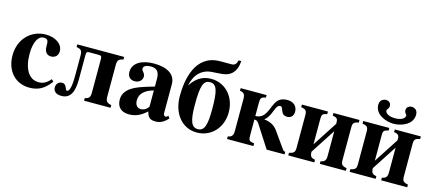

<svg xmlns="http://www.w3.org/2000/svg" viewBox="-53 -1179 3781 1681"><g transform="rotate(15 1837.5 -338.5)"><path d="M412 -109C375 -67 346 -53 305 -53C218 -53 166 -137 166 -273C166 -382 201 -442 250 -442C292 -442 292 -419 292 -372C292 -324 317 -299 351 -299C391 -299 416 -324 416 -363C416 -427 349 -473 262 -473C129 -473 25 -371 25 -222C25 -79 114 14 239 14C319 14 375 -16 430 -91Z M548 -461V-437C592 -430 601 -416 601 -372V-204C601 -141 599 -45 564 -45C549 -45 550 -102 509 -102C479 -102 455 -83 455 -44C455 -30 462 -15 475 -4C488 7 507 11 531 11C639 11 641 -114 641 -184V-387C641 -416 647 -421 670 -421H749C777 -421 781 -416 781 -387V-84C781 -47 770 -29 733 -24V0H973V-24C932 -33 920 -45 920 -87V-372C920 -415 930 -430 973 -437V-461Z M1480 -64 1470 -54C1467 -51 1464 -50 1459 -50C1445 -50 1438 -61 1438 -78V-339C1438 -425 1364 -473 1242 -473C1129 -473 1051 -427 1051 -347C1051 -305 1075 -279 1116 -279C1156 -279 1184 -305 1184 -339C1184 -353 1178 -365 1165 -381C1156 -391 1154 -398 1154 -404C1154 -428 1183 -441 1219 -441C1278 -441 1300 -412 1300 -348V-280C1184 -247 1137 -229 1099 -204C1054 -174 1032 -136 1032 -92C1032 -18 1078 14 1142 14C1200 14 1246 -5 1301 -55C1312 -4 1334 14 1383 14C1426 14 1457 -2 1495 -43ZM1300 -97C1278 -66 1254 -57 1230 -57C1200 -57 1178 -80 1178 -124C1178 -182 1220 -223 1300 -245Z M1948 -691C1940 -653 1926 -642 1893 -642H1795C1569 -642 1532 -404 1532 -257C1532 -101 1621 14 1757 14C1886 14 1983 -88 1983 -229C1983 -371 1887 -473 1761 -473C1711 -473 1639 -460 1579 -366H1578C1597 -455 1639 -501 1699 -523C1753 -542 1833 -528 1888 -550C1961 -579 1970 -654 1973 -691ZM1758 -442C1817 -442 1836 -389 1836 -218C1836 -69 1816 -17 1758 -17C1700 -17 1679 -73 1679 -218C1679 -389 1697 -442 1758 -442Z M2264 -461H2029V-437C2063 -434 2077 -417 2077 -379V-84C2077 -45 2062 -27 2029 -24V0H2268V-24C2221 -31 2216 -37 2216 -84V-227C2239 -227 2247 -219 2261 -197L2388 0H2550V-24C2539 -24 2534 -27 2525 -39L2423 -183C2395 -223 2354 -245 2301 -250V-252C2325 -270 2340 -299 2350 -323C2361 -347 2375 -400 2403 -400C2441 -400 2416 -324 2487 -324C2526 -324 2543 -354 2543 -385C2543 -436 2505 -467 2453 -467C2395 -467 2368 -443 2349 -409C2317 -350 2306 -259 2216 -259V-376C2216 -419 2221 -432 2264 -438Z M2918 -84C2918 -47 2907 -29 2870 -24V0H3106V-24C3061 -33 3053 -45 3053 -87V-376C3053 -419 3062 -430 3106 -437V-461H2870V-437C2914 -430 2918 -419 2918 -376L2772 -151V-376C2772 -419 2776 -430 2820 -437V-461H2584V-437C2628 -430 2637 -419 2637 -376V-87C2637 -45 2629 -33 2584 -24V0H2820V-24C2783 -29 2772 -45 2772 -84L2918 -309Z M3230 -634C3230 -542 3335 -506 3402 -506C3471 -506 3573 -542 3573 -634C3573 -678 3541 -691 3519 -691C3496 -691 3472 -676 3472 -651C3472 -618 3491 -619 3491 -603C3491 -581 3464 -556 3402 -556C3340 -556 3312 -581 3312 -603C3312 -619 3331 -617 3331 -650C3331 -675 3309 -691 3287 -691C3265 -691 3230 -678 3230 -634ZM3474 -84C3474 -47 3463 -29 3426 -24V0H3662V-24C3617 -33 3609 -45 3609 -87V-376C3609 -419 3618 -430 3662 -437V-461H3426V-437C3470 -430 3474 -419 3474 -376L3328 -151V-376C3328 -419 3332 -430 3376 -437V-461H3140V-437C3184 -430 3193 -419 3193 -376V-87C3193 -45 3185 -33 3140 -24V0H3376V-24C3339 -29 3328 -45 3328 -84L3474 -309Z"/></g></svg>

Font: XITS
Style: Bold
Weight: 700
Designer: MicroPress Inc., with final additions and corrections provided by Coen Hoffman, Elsevier (retired)
Version: Version 1.107